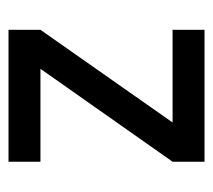

<svg xmlns="http://www.w3.org/2000/svg" viewBox="-44 -444 489 440"><g transform="rotate(90 200.0 -224.5)"><path d="M351.1 0H48.8V-73.2L261.2 -376H48.8V-449.2H351.1V-376L138.2 -73.2H351.1Z"/></g></svg>

Font: Catrinity
Style: Regular
Weight: 400
Designer: Alexander Lange
Foundry: High-Logic / Made with FontCreator
Version: Version 2.090;May 20, 2024;FontCreator 15.0.0.2974 64-bit